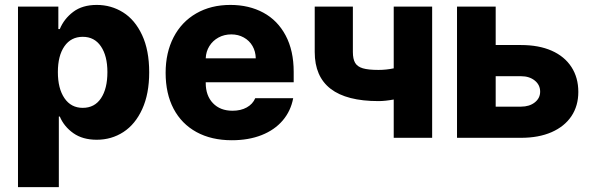

<svg xmlns="http://www.w3.org/2000/svg" viewBox="-20 -557 2392 776"><path d="M52.7 -530.3H215.8V-439.5H221.7Q238.8 -481 275.9 -509Q313 -537.1 371.1 -537.1Q429.2 -537.1 477.3 -507.1Q525.4 -477.1 554.2 -415.5Q583 -354 583 -264.6Q583 -177.7 554.9 -116.2Q526.9 -54.7 478.8 -23.4Q430.7 7.8 371.1 7.8Q314 7.8 276.4 -18.8Q238.8 -45.4 221.7 -85.9H217.8V199.2H52.7ZM314.5 -121.1Q362.3 -121.1 388.2 -159.9Q414.1 -198.7 414.1 -265.6Q414.1 -331.1 387.9 -369.6Q361.8 -408.2 314.5 -408.2Q267.1 -408.2 240.5 -370.1Q213.9 -332 213.9 -265.6Q213.9 -199.2 240.5 -160.2Q267.1 -121.1 314.5 -121.1Z M649.4 -262.7Q649.4 -344.2 681.6 -406.5Q713.9 -468.8 773.2 -502.9Q832.5 -537.1 911.1 -537.1Q986.3 -537.1 1044.2 -505.9Q1102.1 -474.6 1134.5 -413.6Q1167 -352.5 1167 -266.6V-224.6H811.5V-221.7Q811.5 -170.4 840.8 -139.9Q870.1 -109.4 919.9 -109.4Q953.1 -109.4 977.3 -122.8Q1001.5 -136.2 1011.7 -160.2H1165Q1155.3 -108.4 1122.6 -70.1Q1089.8 -31.7 1037.4 -11Q984.9 9.8 917 9.8Q834.5 9.8 774.2 -23.2Q713.9 -56.2 681.6 -117.4Q649.4 -178.7 649.4 -262.7ZM1013.7 -321.3Q1013.2 -349.1 1000.5 -371.1Q987.8 -393.1 965.3 -405.5Q942.9 -418 915 -418Q886.2 -418 863 -405.3Q839.8 -392.6 826.2 -370.6Q812.5 -348.6 811.5 -321.3Z M1726.6 0H1571.3V-154.8Q1536.6 -148.4 1509.8 -148.4Q1252 -148.4 1252 -346.7V-530.3H1406.2V-346.7Q1406.2 -318.4 1415.3 -303Q1424.3 -287.6 1446.3 -281Q1468.3 -274.4 1509.8 -274.4Q1541 -274.4 1571.3 -280.8V-530.3H1726.6Z M2317.4 -185.5Q2317.4 -129.4 2289.6 -87.6Q2261.7 -45.9 2209.5 -22.9Q2157.2 0 2085.9 0H1827.1V-530.3H1983.4V-375H2085.9Q2157.7 -375 2209.7 -352.1Q2261.7 -329.1 2289.6 -286.1Q2317.4 -243.2 2317.4 -185.5ZM2085.9 -126Q2119.6 -126 2141.4 -143.1Q2163.1 -160.2 2163.1 -186.5Q2163.1 -213.9 2141.4 -231.4Q2119.6 -249 2085.9 -249H1983.4V-126Z"/></svg>

Font: Pretendard GOV ExtraBold
Style: Regular
Weight: 800
Designer: Base glyphs from Inter by Rasmus Andersson; Hangeul glyphs from Noto Sans CJK(Source Han Sans) by Jang Soo-young and Kan
Foundry: Kil Hyung-jin
Version: Version 1.309